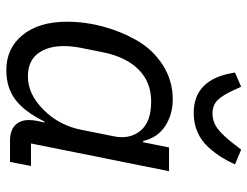

<svg xmlns="http://www.w3.org/2000/svg" viewBox="-110 -680 802 623"><g transform="rotate(90 291.5 -369.0)"><path d="M347 -596Q236 -596 216 -730L262 -750L272 -728Q289 -690 305.5 -673.5Q322 -657 349 -657Q375 -657 397 -673Q419 -689 449 -728L466 -750L514 -730Q502 -704 490 -685Q478 -666 458 -643.5Q438 -621 409.5 -608.5Q381 -596 347 -596ZM506 0H437Q404 0 387 -16.5Q370 -33 370 -62Q370 -74 373 -89L378 -112H375Q343 -47 304 -17.5Q265 12 208 12Q137 12 94 -41Q51 -94 51 -185Q51 -244 67 -303Q83 -362 112.5 -413Q142 -464 192 -496Q242 -528 303 -528Q352 -528 389.5 -503.5Q427 -479 438 -432H442L459 -516H536L446 -68H519ZM229 -58Q286 -58 337 -109Q388 -160 402 -233L423 -338Q433 -389 404.5 -423.5Q376 -458 310 -458Q247 -458 206 -417Q165 -376 150 -301L135 -226Q130 -198 130 -175Q130 -122 154.5 -90Q179 -58 229 -58Z"/></g></svg>

Font: Aneliza
Style: Italic
Weight: 400
Italic angle: -11.31°
Designer: Mike Abbink, Paul van der Laan, Pieter van Rosmalen
Foundry: Bold Monday
Version: Version 3.0